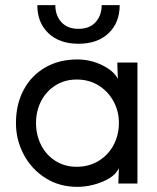

<svg xmlns="http://www.w3.org/2000/svg" viewBox="-20 -713 610 746"><path d="M442 -235Q442 -281 421 -319.5Q400 -358 363 -381Q326 -404 278 -404Q232 -404 196 -381.5Q160 -359 140 -320.5Q120 -282 120 -235Q120 -188 140 -149Q160 -110 196 -87.5Q232 -65 278 -65Q326 -65 363.5 -88Q401 -111 421.5 -150Q442 -189 442 -235ZM438 -406 436 -458V-470H514V0H440V-8L442 -60Q428 -28 379.5 -7.5Q331 13 280 13Q211 13 157 -21Q103 -55 72.5 -112Q42 -169 42 -235Q42 -308 72 -364Q102 -420 156 -451Q210 -482 280 -482Q332 -482 377.5 -459.5Q423 -437 438 -406ZM125 -693H195Q195 -653 218.5 -627Q242 -601 285 -601Q328 -601 351.5 -627Q375 -653 375 -693H445Q445 -625 402 -584Q359 -543 285 -543Q211 -543 168 -584Q125 -625 125 -693Z"/></svg>

Font: Kreadon
Style: Regular
Weight: 400
Designer: kohakuno
Foundry: StudioGnu
Version: Version 1.000;Glyphs 3.1.2 (3151)